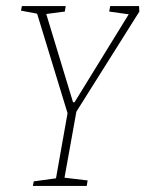

<svg xmlns="http://www.w3.org/2000/svg" viewBox="-20 -611 478 631"><path d="M192 -27 268 -18 265 0H88L91 -15L164 -25L202 -239L102 -566L49 -576L52 -591H196L193 -573L132 -565L220 -275H225L403 -564L339 -573L342 -591H437L438 -573L231 -244Z"/></svg>

Font: Grenze Thin
Style: Italic
Weight: 250
Italic angle: -10°
Designer: Renata Polastri
Foundry: Omnibus-Type
Version: Version 1.002; ttfautohint (v1.8)